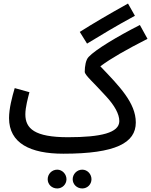

<svg xmlns="http://www.w3.org/2000/svg" viewBox="-20 -846 852 1083"><path d="M471 -600C547 -646 630 -697 741 -757L702 -826C591 -764 509 -716 430 -666ZM337 21C633 21 746 -40 746 -155C746 -266 653 -360 546 -472C608 -518 687 -563 812 -627L769 -705C643 -641 518 -566 480 -525C464 -509 458 -472 458 -441C458 -422 509 -380 579 -302C626 -251 653 -203 653 -163C653 -97 550 -72 363 -72C175 -72 123 -121 123 -201C123 -241 138 -295 146 -326L63 -349C48 -299 31 -233 31 -180C31 -38 151 21 337 21ZM444 217C473 217 496 194 496 165C496 136 473 111 444 111C414 111 390 136 390 165C390 194 414 217 444 217ZM303 217C331 217 355 194 355 165C355 136 331 111 303 111C272 111 249 136 249 165C249 194 272 217 303 217Z"/></svg>

Font: Noto Sans Arabic Cond Med
Style: Regular
Weight: 500
Width: 3
Designer: Monotype Design Team, Nadine Chahine, Nizar Qandah and Khaled Hosny
Foundry: Monotype Imaging Inc.
Version: Version 2.012